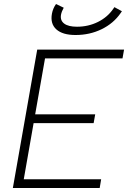

<svg xmlns="http://www.w3.org/2000/svg" viewBox="-20 -942 642 962"><path d="M44.4 0 158.7 -649.4 166.5 -693.4H601.6L593.8 -649.4H205.6L156.2 -369.1H457L449.2 -325.2H148.4L99.1 -43.9H486.8L479.5 0ZM358.4 -766.6Q293.5 -766.6 262.2 -794.9Q231 -823.2 240.2 -873.5Q245.1 -899.9 260.7 -921.9L299.3 -903.3Q288.6 -884.3 285.6 -867.7Q280.8 -839.4 301.8 -823.7Q322.8 -808.1 365.7 -808.1Q422.4 -808.1 470.7 -832Q519 -856 547.9 -898.4L553.2 -906.2L590.8 -885.7L584.5 -876.5Q548.8 -824.7 489.3 -795.7Q429.7 -766.6 358.4 -766.6Z"/></svg>

Font: Cascadia Mono ExtraLight
Style: Italic
Weight: 200
Italic angle: -10°
Monospace: yes
Designer: Aaron Bell
Foundry: Saja Typeworks
Version: Version 2404.023; ttfautohint (v1.8.4)